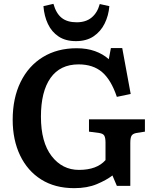

<svg xmlns="http://www.w3.org/2000/svg" viewBox="-20 -965 801 999"><path d="M366 14Q266 14 194.5 -31Q123 -76 84.5 -156.5Q46 -237 46 -342Q46 -454 87 -538Q128 -622 203 -668Q278 -714 379 -714Q432 -714 474 -699Q516 -684 546 -657L557 -715H616L660 -476L588 -461Q558 -550 511 -590Q464 -630 389 -630Q293 -630 243 -559.5Q193 -489 193 -358Q193 -225 248.5 -153Q304 -81 391 -81Q484 -81 529 -132V-223Q529 -247 523 -258.5Q517 -270 496 -273L443 -280V-344H734V-280L689 -273Q670 -269 664 -258Q658 -247 658 -221V2H588L565 -52Q534 -28 484 -7Q434 14 366 14ZM375 -751Q321 -751 285 -775Q249 -799 229.5 -840Q210 -881 206 -933L258 -945Q272 -895 301 -872Q330 -849 379 -849Q427 -849 457 -874Q487 -899 499 -944L549 -933Q545 -884 524.5 -842.5Q504 -801 467 -776Q430 -751 375 -751Z"/></svg>

Font: Literata SemiBold
Style: Regular
Weight: 600
Designer: Latin by Veronika Burian and Jose Scaglione. Greek by Irene Vlachou. Cyrillic by Vera Evstafieva.
Foundry: TypeTogether
Version: Version 3.103; ttfautohint (v1.8.4.7-5d5b);gftools[0.9.29]